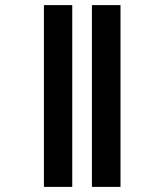

<svg xmlns="http://www.w3.org/2000/svg" viewBox="-20 -682 591 752"><path d="M152 -662H263V50H152ZM340 -662H452V50H340Z"/></svg>

Font: Noto Sans Sinhala SemiCondensed
Style: Bold
Weight: 700
Width: 4
Designer: Jelle Bosma - Monotype Design Team
Foundry: Monotype Imaging Inc.
Version: Version 2.006; ttfautohint (v1.8.4.7-5d5b)